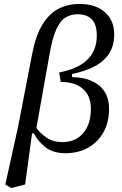

<svg xmlns="http://www.w3.org/2000/svg" viewBox="-20 -762 618 970"><path d="M231 -492 164 -116Q183 -88 216.5 -66Q250 -44 295 -44Q361 -44 400 -89Q439 -134 439 -212Q439 -278 399 -313Q359 -348 287 -348L279 -396Q469 -432 469 -582Q469 -639 443.5 -664.5Q418 -690 373 -690Q339 -690 312 -674Q285 -658 265 -615Q245 -572 231 -492ZM37 188 7 170 71 -120 143 -492Q161 -584 195 -639Q229 -694 276 -718Q323 -742 381 -742Q464 -742 510.5 -700Q557 -658 557 -590Q557 -528 528.5 -487.5Q500 -447 451.5 -423.5Q403 -400 343 -388L345 -372Q428 -372 479.5 -331Q531 -290 531 -212Q531 -144 502.5 -93.5Q474 -43 424.5 -15.5Q375 12 311 12Q247 12 208 -19.5Q169 -51 152 -88H142L107 170Z"/></svg>

Font: Source Serif 4 Caption
Style: Italic
Weight: 400
Italic angle: -12°
Designer: Frank Grießhammer
Foundry: Adobe Systems Incorporated
Version: Version 4.004;hotconv 1.0.117;makeotfexe 2.5.65602